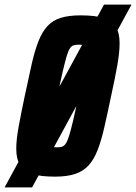

<svg xmlns="http://www.w3.org/2000/svg" viewBox="-56 -763 594 838"><path d="M-36 55 398 -743H518L84 55ZM184 8Q121 8 84 -4Q47 -16 31 -42.5Q15 -69 15 -114Q15 -154 25.5 -211Q36 -268 52 -344Q69 -425 82.5 -484Q96 -543 112 -583.5Q128 -624 151 -649Q174 -674 209 -685Q244 -696 296 -696Q360 -696 397 -684Q434 -672 450 -645.5Q466 -619 466 -574Q466 -535 456 -478Q446 -421 429 -344Q413 -267 399.5 -208Q386 -149 370 -108Q354 -67 331 -41.5Q308 -16 272.5 -4Q237 8 184 8ZM192 -120Q205 -120 214 -122.5Q223 -125 230.5 -135.5Q238 -146 245.5 -170Q253 -194 263 -236Q273 -278 286 -344Q305 -430 313 -475Q321 -520 321 -540Q321 -553 317 -559Q313 -565 306 -566.5Q299 -568 288 -568Q275 -568 266 -565.5Q257 -563 249.5 -552.5Q242 -542 235 -518Q228 -494 218 -452Q208 -410 195 -344Q183 -286 174.5 -247.5Q166 -209 162 -185Q158 -161 158 -147Q158 -135 162 -129Q166 -123 174 -121.5Q182 -120 192 -120Z"/></svg>

Font: Saira Condensed ExtraBold
Style: Italic
Weight: 800
Width: 3
Italic angle: -12°
Designer: Hector Gatti with collaboration of the Omnibus-Type team
Foundry: Omnibus-Type
Version: Version 1.101